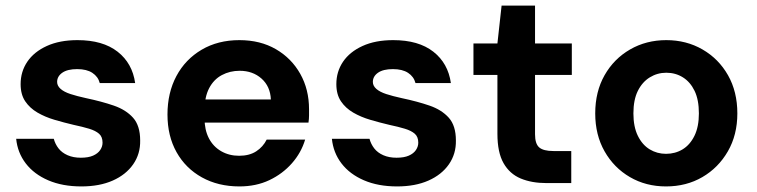

<svg xmlns="http://www.w3.org/2000/svg" viewBox="-20 -657 2715 689"><path d="M272 12Q204 12 153 -10Q102 -32 72.5 -70.5Q43 -109 38 -159H173Q178 -140 190 -124.5Q202 -109 222.5 -100Q243 -91 270 -91Q297 -91 314 -98.5Q331 -106 339.5 -118.5Q348 -131 348 -145Q348 -166 335.5 -177Q323 -188 300 -195Q277 -202 244 -209Q210 -217 176 -227Q142 -237 114.5 -253Q87 -269 70.5 -293.5Q54 -318 54 -355Q54 -400 78 -435.5Q102 -471 148 -492Q194 -513 258 -513Q349 -513 402 -471.5Q455 -430 465 -359H338Q332 -382 311.5 -395.5Q291 -409 257 -409Q222 -409 203.5 -396Q185 -383 185 -363Q185 -349 197.5 -338Q210 -327 233 -319.5Q256 -312 288 -305Q345 -293 388.5 -278Q432 -263 457.5 -234.5Q483 -206 483 -153Q484 -105 458 -67.5Q432 -30 384.5 -9Q337 12 272 12Z M839 12Q763 12 704.5 -20.5Q646 -53 613.5 -111Q581 -169 581 -246Q581 -324 613 -384Q645 -444 703.5 -478.5Q762 -513 839 -513Q914 -513 970 -480.5Q1026 -448 1057.5 -392Q1089 -336 1089 -265Q1089 -255 1089 -243Q1089 -231 1087 -217H677V-300H952Q950 -347 918.5 -375Q887 -403 840 -403Q805 -403 776 -387.5Q747 -372 730.5 -340.5Q714 -309 714 -261V-232Q714 -191 729.5 -161Q745 -131 773.5 -114.5Q802 -98 838 -98Q875 -98 899.5 -114Q924 -130 937 -156H1075Q1061 -109 1027.5 -71Q994 -33 946.5 -10.5Q899 12 839 12Z M1405 12Q1337 12 1286 -10Q1235 -32 1205.5 -70.5Q1176 -109 1171 -159H1306Q1311 -140 1323 -124.5Q1335 -109 1355.5 -100Q1376 -91 1403 -91Q1430 -91 1447 -98.5Q1464 -106 1472.5 -118.5Q1481 -131 1481 -145Q1481 -166 1468.5 -177Q1456 -188 1433 -195Q1410 -202 1377 -209Q1343 -217 1309 -227Q1275 -237 1247.5 -253Q1220 -269 1203.5 -293.5Q1187 -318 1187 -355Q1187 -400 1211 -435.5Q1235 -471 1281 -492Q1327 -513 1391 -513Q1482 -513 1535 -471.5Q1588 -430 1598 -359H1471Q1465 -382 1444.5 -395.5Q1424 -409 1390 -409Q1355 -409 1336.5 -396Q1318 -383 1318 -363Q1318 -349 1330.5 -338Q1343 -327 1366 -319.5Q1389 -312 1421 -305Q1478 -293 1521.5 -278Q1565 -263 1590.5 -234.5Q1616 -206 1616 -153Q1617 -105 1591 -67.5Q1565 -30 1517.5 -9Q1470 12 1405 12Z M1941 0Q1888 0 1848.5 -16.5Q1809 -33 1787 -71.5Q1765 -110 1765 -177V-388H1679V-501H1765L1780 -637H1900V-501H2032V-388H1900V-175Q1900 -141 1915 -128Q1930 -115 1966 -115H2030V0Z M2370 12Q2298 12 2240.5 -21.5Q2183 -55 2149.5 -114Q2116 -173 2116 -250Q2116 -328 2149.5 -387Q2183 -446 2241 -479.5Q2299 -513 2371 -513Q2443 -513 2501 -479.5Q2559 -446 2592.5 -387Q2626 -328 2626 -250Q2626 -173 2592 -114Q2558 -55 2500.5 -21.5Q2443 12 2370 12ZM2370 -105Q2403 -105 2429.5 -121Q2456 -137 2472 -169.5Q2488 -202 2488 -250Q2488 -299 2472.5 -331Q2457 -363 2430.5 -379.5Q2404 -396 2371 -396Q2339 -396 2312 -379.5Q2285 -363 2269 -331Q2253 -299 2253 -250Q2253 -202 2269 -169.5Q2285 -137 2311.5 -121Q2338 -105 2370 -105Z"/></svg>

Font: DM Sans 18pt
Style: Bold
Weight: 700
Designer: Colophon Foundry, Jonny Pinhorn
Foundry: Colophon Foundry
Version: Version 4.004;gftools[0.9.30]